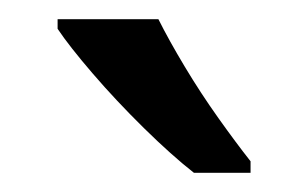

<svg xmlns="http://www.w3.org/2000/svg" viewBox="-20 -786 321 200"><path d="M145 -766Q156 -744 172.5 -716.5Q189 -689 207.5 -663Q226 -637 241 -618V-606H182Q159 -624 130 -652.5Q101 -681 76.5 -709.5Q52 -738 40 -756V-766Z"/></svg>

Font: Noto Sans Carian
Style: Regular
Weight: 400
Designer: Monotype Design Team
Foundry: Monotype Imaging Inc.
Version: Version 2.002; ttfautohint (v1.8.4.7-5d5b)